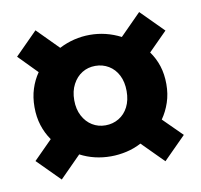

<svg xmlns="http://www.w3.org/2000/svg" viewBox="-62 -640 652 623"><g transform="rotate(-10 264.0 -329.0)"><path d="M93.2 -83.4 19.6 -157.3 80.7 -218.7Q64.3 -241.9 55.6 -269.5Q46.8 -297.1 46.8 -329.6Q46.8 -362.5 55.6 -389.8Q64.3 -417.1 79.9 -439.5L19.6 -501L93.2 -575L162.5 -505.1Q210.7 -529.9 264 -529.9Q317.2 -529.9 365.5 -505.1L434.8 -575L508.4 -501L447.2 -439.5Q463.5 -417.1 472.4 -389.8Q481.2 -362.5 481.2 -329.6Q481.2 -297.1 471.9 -269.5Q462.7 -241.9 446.5 -218.7L508.4 -157.3L434.8 -83.4L364.7 -153.9Q341.7 -141.6 315.7 -135.7Q289.6 -129.8 264 -129.8Q209 -129.8 163.1 -153.9ZM264 -231.9Q288.2 -231.9 308 -243.8Q327.8 -255.6 339.1 -277.7Q350.3 -299.8 350.3 -329.6Q350.3 -359.5 339.1 -381.7Q327.8 -403.9 308 -415.8Q288.2 -427.7 264 -427.7Q239.8 -427.7 220.5 -415.8Q201.2 -403.9 189.5 -381.7Q177.7 -359.5 177.7 -329.6Q177.7 -299.8 189.5 -277.7Q201.2 -255.6 220.5 -243.8Q239.8 -231.9 264 -231.9Z"/></g></svg>

Font: Source Sans 3 VF
Style: Regular
Weight: 200
Designer: Paul D. Hunt
Foundry: Adobe
Version: Version 3.046;hotconv 1.0.118;makeotfexe 2.5.65603